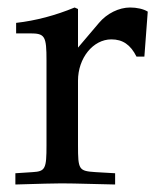

<svg xmlns="http://www.w3.org/2000/svg" viewBox="-20 -489 434 512"><path d="M23 -400H60C100 -400 104 -393 104 -327V-102C104 -39 101 -32 67 -30L21 -27V3C93 1 119 0 144 0C164 0 164 0 287 3V-27L235 -30C190 -33 188 -36 188 -102V-274C188 -334 228 -384 277 -384C307 -384 328 -370 344 -338H365L374 -458C363 -465 345 -469 327 -469C297 -469 265 -453 244 -428L188 -362V-465L179 -469C128 -448 76 -434 23 -428Z"/></svg>

Font: Asana Math
Style: Regular
Weight: 400
Version: Version 000.958